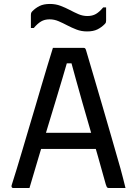

<svg xmlns="http://www.w3.org/2000/svg" viewBox="-20 -947 690 967"><path d="M147.8 -278.2H402.5Q414.2 -278.2 425.7 -278.2Q437.3 -278.2 448 -278.2L476.2 -287.8L486.4 -241.2L495.5 -196.8H158Q155 -196.8 152.5 -198.3Q150 -199.8 148.5 -202.3Q147 -204.8 147 -207.8ZM128.4 0Q108 0 87.8 0Q67.5 0 46.5 0Q43.9 0 41.6 -1.6Q39.3 -3.2 38.4 -6.2Q37.5 -9.2 38.5 -13.6Q50.5 -51.6 64.7 -97.5Q78.9 -143.5 94 -195.2Q109.2 -246.8 125.4 -301.3Q141.7 -355.8 157.9 -410.3Q174.2 -464.7 189.5 -517.6Q204.9 -570.5 219.5 -618Q234 -665.4 246.5 -705.9Q285.5 -705.9 327.6 -705.9Q369.8 -705.9 401.1 -705.9Q405.1 -705.9 407.4 -704.4Q409.7 -702.9 410.9 -700.6Q412.1 -698.3 413.1 -694.9Q433.3 -626.1 454.5 -554.4Q475.8 -482.7 497.4 -408.1Q519.1 -333.6 541.5 -256.1Q564 -178.6 586.7 -98.6Q592.9 -74.5 599.6 -49.9Q606.2 -25.4 612.1 0Q592.8 0 571 0Q549.2 0 529.5 0Q524.7 0 521.7 -1.5Q518.8 -3 517.1 -7Q515.4 -11 512.8 -18.4Q493.5 -88.3 473.2 -159.8Q453 -231.3 432.6 -300.3Q412.3 -369.3 394.3 -433Q376.3 -496.6 361.3 -550.8Q346.4 -605 335.3 -645.8L363 -628H294.3L321.5 -645.2Q309.9 -604.4 294.4 -552.6Q278.9 -500.7 260.2 -438.7Q241.6 -376.7 220.1 -306.6Q198.7 -236.4 175.7 -159.4Q152.7 -82.4 128.4 0ZM420.4 -866.3Q445.1 -866.3 463.2 -876.7Q481.2 -887.2 499.7 -909.8H514.4Q514.4 -892.9 514.4 -876Q514.4 -859.2 514.4 -844Q514.4 -838.6 513.4 -834.6Q512.4 -830.7 507.4 -825.7Q491.4 -809.3 470.8 -799Q450.1 -788.7 418.5 -788.7Q389.7 -788.7 365.5 -798.1Q341.2 -807.5 319 -819.1Q296.9 -830.8 275 -840.2Q253.1 -849.6 229.6 -849.6Q204.9 -849.6 186.8 -838.9Q168.8 -828.2 150.3 -806.1H135.6Q135.6 -822.9 135.6 -839.9Q135.6 -856.8 135.6 -871.8Q135.6 -876.3 136.6 -880.5Q137.6 -884.7 142.6 -890.1Q158.6 -906.5 179.2 -916.8Q199.9 -927.1 231.5 -927.1Q260.3 -927.1 284.8 -917.7Q309.4 -908.4 331.6 -896.7Q353.7 -885 375.3 -875.6Q396.9 -866.3 420.4 -866.3Z"/></svg>

Font: Recursive Sans Linear Light
Style: Regular
Weight: 300
Version: Version 1.085